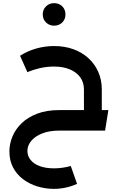

<svg xmlns="http://www.w3.org/2000/svg" viewBox="-20 -834 760 1226"><path d="M516 -24V-263Q516 -307 493 -339.5Q470 -372 427 -390.5Q384 -409 324 -409Q278 -409 233 -398.5Q188 -388 155 -373L108 -478Q157 -509 212.5 -524.5Q268 -540 326 -540Q391 -540 446.5 -520.5Q502 -501 543 -464Q584 -427 607 -376Q630 -325 630 -263V-24ZM324 372Q270 372 219 356.5Q168 341 127.5 310.5Q87 280 63.5 235.5Q40 191 40 133Q40 84 60 36.5Q80 -11 119.5 -48.5Q159 -86 218.5 -108.5Q278 -131 357 -131V0Q295 0 249.5 18Q204 36 179.5 65.5Q155 95 155 130Q155 162 175.5 187.5Q196 213 234.5 227Q273 241 325 241Q352 241 379.5 237Q407 233 432 226L472 340Q437 356 399.5 364Q362 372 324 372ZM357 0V-131H672L651 0ZM325 -670Q295 -670 274 -690.5Q253 -711 253 -742Q253 -773 274 -793.5Q295 -814 325 -814Q357 -814 377.5 -793.5Q398 -773 398 -742Q398 -711 377.5 -690.5Q357 -670 325 -670Z"/></svg>

Font: Alexandria Medium
Style: Regular
Weight: 500
Designer: Mohamed Gaber
Foundry: Kief Type Foundry
Version: Version 5.100